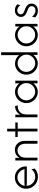

<svg xmlns="http://www.w3.org/2000/svg" viewBox="1382 -2089 715 3519"><g transform="rotate(-90 1739.5 -329.5)"><path d="M259.7 8.3Q213.2 8.3 173.3 -8.3Q133.3 -25 103.5 -54.2Q73.6 -83.3 56.6 -122.6Q39.6 -161.8 39.6 -207.6Q39.6 -251.4 55.6 -288.9Q71.5 -326.4 100 -354.9Q128.5 -383.3 166 -399Q203.5 -414.6 245.8 -414.6Q302.1 -414.6 348.3 -387.8Q394.4 -361.1 421.5 -315.6Q448.6 -270.1 448.6 -213.2V-195.1H156.2Q141 -195.1 124.7 -196.2Q108.3 -197.2 92.4 -198.6Q95.1 -153.5 118.1 -117.7Q141 -81.9 178.1 -61.5Q215.3 -41 260.4 -41Q302.8 -41 338.5 -60.1Q374.3 -79.2 396.5 -111.1L411.1 -50.7Q381.9 -23.6 343.1 -7.6Q304.2 8.3 259.7 8.3ZM92.4 -234.7Q108.3 -236.8 124.3 -237.8Q140.3 -238.9 156.2 -238.9H340.3Q356.9 -238.9 370.5 -237.8Q384 -236.8 397.2 -235.4Q391.7 -273.6 370.5 -303.5Q349.3 -333.3 317 -350.7Q284.7 -368.1 245.8 -368.1Q207.6 -368.1 174.7 -350.3Q141.7 -332.6 120.1 -302.8Q98.6 -272.9 92.4 -234.7Z M557.6 0V-406.2H605.6V-327.1Q627.1 -368.8 666.3 -391.7Q705.6 -414.6 752.1 -414.6Q797.2 -414.6 834.4 -392.7Q871.5 -370.8 894.1 -330.2Q916.7 -289.6 916.7 -233.3V0H864.6V-225.7Q864.6 -287.5 829.9 -326.4Q795.1 -365.3 739.6 -365.3Q704.9 -365.3 675.3 -348.3Q645.8 -331.2 627.8 -300.3Q609.7 -269.4 609.7 -226.4V0Z M1088.9 0V-362.5H988.2V-406.2H1089.6V-555.6H1139.6V-406.2H1254.9V-362.5H1141V0Z M1349.3 0V-406.2H1397.2V-313.9Q1419.4 -359.7 1460.8 -385.1Q1502.1 -410.4 1554.9 -410.4L1567.4 -359Q1562.5 -360.4 1556.9 -360.8Q1551.4 -361.1 1545.8 -361.1Q1504.9 -361.1 1471.9 -342.4Q1438.9 -323.6 1420.1 -288.5Q1401.4 -253.5 1401.4 -205.6V0Z M1813.2 5.6Q1770.8 5.6 1734 -10.8Q1697.2 -27.1 1669.1 -55.9Q1641 -84.7 1625 -122.2Q1609 -159.7 1609 -202.8Q1609 -246.5 1625 -284.4Q1641 -322.2 1669.1 -351Q1697.2 -379.9 1734 -395.8Q1770.8 -411.8 1813.2 -411.8Q1862.5 -411.8 1904.2 -389.9Q1945.8 -368.1 1972.2 -331.2V-406.2H2020.1V0H1972.2V-75.7Q1945.8 -38.9 1904.2 -16.7Q1862.5 5.6 1813.2 5.6ZM1818.8 -42.4Q1862.5 -42.4 1898.3 -64.2Q1934 -86.1 1955.2 -122.2Q1976.4 -158.3 1976.4 -202.8Q1976.4 -247.9 1955.2 -284.4Q1934 -320.8 1898.3 -342.4Q1862.5 -363.9 1818.8 -363.9Q1775 -363.9 1739.2 -342.4Q1703.5 -320.8 1682.3 -284.4Q1661.1 -247.9 1661.1 -203.5Q1661.1 -159 1682.3 -122.6Q1703.5 -86.1 1739.2 -64.2Q1775 -42.4 1818.8 -42.4Z M2334 5.6Q2291.7 5.6 2254.9 -10.8Q2218.1 -27.1 2189.9 -55.9Q2161.8 -84.7 2145.8 -122.2Q2129.9 -159.7 2129.9 -202.8Q2129.9 -246.5 2145.8 -284.4Q2161.8 -322.2 2189.9 -351Q2218.1 -379.9 2254.9 -395.8Q2291.7 -411.8 2334 -411.8Q2381.2 -411.8 2421.5 -391.3Q2461.8 -370.8 2488.9 -336.1V-666.7H2541V0H2493.1V-75.7Q2466.7 -38.9 2425 -16.7Q2383.3 5.6 2334 5.6ZM2339.6 -42.4Q2383.3 -42.4 2419.1 -64.2Q2454.9 -86.1 2476 -122.2Q2497.2 -158.3 2497.2 -202.8Q2497.2 -247.9 2476 -284.4Q2454.9 -320.8 2419.1 -342.4Q2383.3 -363.9 2339.6 -363.9Q2295.8 -363.9 2260.1 -342.4Q2224.3 -320.8 2203.1 -284.4Q2181.9 -247.9 2181.9 -203.5Q2181.9 -159 2203.1 -122.6Q2224.3 -86.1 2260.1 -64.2Q2295.8 -42.4 2339.6 -42.4Z M2854.9 5.6Q2812.5 5.6 2775.7 -10.8Q2738.9 -27.1 2710.8 -55.9Q2682.6 -84.7 2666.7 -122.2Q2650.7 -159.7 2650.7 -202.8Q2650.7 -246.5 2666.7 -284.4Q2682.6 -322.2 2710.8 -351Q2738.9 -379.9 2775.7 -395.8Q2812.5 -411.8 2854.9 -411.8Q2904.2 -411.8 2945.8 -389.9Q2987.5 -368.1 3013.9 -331.2V-406.2H3061.8V0H3013.9V-75.7Q2987.5 -38.9 2945.8 -16.7Q2904.2 5.6 2854.9 5.6ZM2860.4 -42.4Q2904.2 -42.4 2939.9 -64.2Q2975.7 -86.1 2996.9 -122.2Q3018.1 -158.3 3018.1 -202.8Q3018.1 -247.9 2996.9 -284.4Q2975.7 -320.8 2939.9 -342.4Q2904.2 -363.9 2860.4 -363.9Q2816.7 -363.9 2780.9 -342.4Q2745.1 -320.8 2724 -284.4Q2702.8 -247.9 2702.8 -203.5Q2702.8 -159 2724 -122.6Q2745.1 -86.1 2780.9 -64.2Q2816.7 -42.4 2860.4 -42.4Z M3302.8 8.3Q3270.8 8.3 3237.5 -4.2Q3204.2 -16.7 3179.9 -42.4L3194.4 -100.7Q3213.2 -71.5 3243.1 -54.2Q3272.9 -36.8 3306.2 -36.8Q3343.8 -36.8 3364.9 -56.6Q3386.1 -76.4 3386.1 -106.2Q3386.1 -133.3 3368.8 -150.3Q3351.4 -167.4 3327.1 -176.4L3270.8 -197.9Q3251.4 -206.2 3232.3 -219.4Q3213.2 -232.6 3200.7 -253.1Q3188.2 -273.6 3188.2 -302.8Q3188.2 -334 3203.5 -359.4Q3218.8 -384.7 3245.8 -399.7Q3272.9 -414.6 3308.3 -414.6Q3337.5 -414.6 3367 -404.2Q3396.5 -393.8 3418.8 -370.8L3404.2 -312.5Q3393.1 -329.9 3377.4 -342.7Q3361.8 -355.6 3343.8 -362.8Q3325.7 -370.1 3306.2 -370.1Q3274.3 -370.1 3255.2 -351.7Q3236.1 -333.3 3236.1 -306.9Q3236.1 -286.1 3249 -270.5Q3261.8 -254.9 3286.8 -244.4L3343.1 -222.9Q3364.6 -214.6 3385.4 -200.3Q3406.2 -186.1 3419.8 -164.2Q3433.3 -142.4 3433.3 -109.7Q3433.3 -75.7 3416.3 -49Q3399.3 -22.2 3370.1 -6.9Q3341 8.3 3302.8 8.3Z"/></g></svg>

Font: Afacad Flux Light
Style: Regular
Weight: 300
Designer: Kristian Moeller
Foundry: Dicotype
Version: Version 1.100